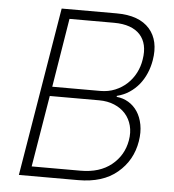

<svg xmlns="http://www.w3.org/2000/svg" viewBox="-52 -775 748 824"><g transform="rotate(5 322.0 -363.5)"><path d="M59.7 0 180.4 -727.3H416.5Q466.3 -727.3 501.8 -714.3Q537.3 -701.3 559.7 -675.8Q603.7 -625.4 589.1 -539.8Q584.2 -510.7 572.8 -484Q561.4 -457.4 543.9 -435.5Q526.3 -413.7 502.5 -397.9Q478.7 -382.1 448.9 -374.6L448.5 -370.4Q476.2 -367.9 499.5 -354Q522.7 -340.2 538.4 -316.6Q554 -293 560.2 -260.5Q566.4 -228 560 -188.6Q546.2 -105.1 483.3 -52.6Q421.2 0 315 0ZM111.2 -41.2H322.1Q404.1 -41.2 454.9 -82.4Q505.7 -123.6 517 -188.6Q523.1 -223 515.4 -252.3Q507.8 -281.6 488.8 -303.1Q469.8 -324.6 440.7 -336.8Q411.6 -349.1 374.6 -349.1H162.3ZM169.4 -389.6H376.4Q410.9 -389.6 439.8 -401.5Q468.8 -413.4 490.8 -433.8Q512.8 -454.2 527 -481.5Q541.2 -508.9 545.8 -539.8Q551.5 -573.9 545.5 -600.9Q539.4 -627.8 522.2 -646.8Q505 -665.8 476.7 -676Q448.5 -686.1 409.4 -686.1H217.7Z"/></g></svg>

Font: Inter P Extra Light
Style: Italic
Weight: 200
Italic angle: 9.39999°
Designer: Rasmus Andersson
Foundry: rsms
Version: Version 3.018;git-588b23468